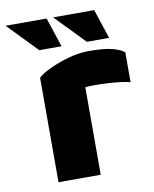

<svg xmlns="http://www.w3.org/2000/svg" viewBox="-126 -754 655 815"><g transform="rotate(-10 202.0 -346.5)"><path d="M60 0V-450Q75 -465 111.5 -482.5Q148 -500 194 -513Q240 -526 284 -526Q348 -526 383 -517Q418 -508 435 -494V-365Q421 -369 394.5 -372.5Q368 -376 338 -377.5Q308 -379 282 -379Q256 -379 242 -377V0ZM77 -566 -46 -693H131L173 -566ZM282 -566 159 -693H336L378 -566Z"/></g></svg>

Font: Maven Pro Black
Style: Regular
Weight: 900
Designer: Joe Prince
Foundry: Joe Prince
Version: Version 2.103